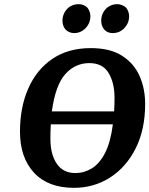

<svg xmlns="http://www.w3.org/2000/svg" viewBox="-20 -891 717 922"><path d="M677 -392Q677 -269 631.5 -178.5Q586 -88 508.5 -38.5Q431 11 335 11Q211 11 143.5 -61.5Q76 -134 76 -259Q76 -375 115.5 -465.5Q155 -556 231 -608Q307 -660 416 -660Q509 -660 566.5 -623Q624 -586 650.5 -525.5Q677 -465 677 -392ZM530 -421Q530 -493 501.5 -540.5Q473 -588 409 -588Q341 -588 293.5 -535Q246 -482 229 -356H528Q530 -387 530 -421ZM222 -225Q222 -150 252.5 -105Q283 -60 342 -60Q384 -60 421 -82.5Q458 -105 484.5 -156.5Q511 -208 522 -294H224Q222 -261 222 -225ZM494 -854Q516 -871 542 -871Q567 -871 586 -854Q600 -835 600 -813Q600 -776 571 -750Q549 -732 522 -732Q495 -732 480 -750Q466 -767 466 -791Q466 -828 494 -854ZM308 -854Q330 -871 357 -871Q383 -871 400 -854Q414 -835 414 -813Q414 -776 385 -750Q363 -732 337 -732Q311 -732 294 -750Q280 -767 280 -791Q280 -828 308 -854Z"/></svg>

Font: Arsenal SC
Style: Bold Italic
Weight: 700
Italic angle: -9.10001°
Designer: Andrij Shevchenko
Foundry: Stairsfor
Version: Version 2.001; ttfautohint (v1.8.4.7-5d5b)